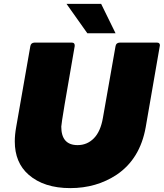

<svg xmlns="http://www.w3.org/2000/svg" viewBox="-20 -953 842 987"><path d="M341 14Q206 14 127 -55Q56 -117 56 -226Q56 -260 63 -299L136 -716Q139 -733 157 -734H349Q364 -734 364 -720V-716Q295 -323 295 -302Q295 -207 379 -207Q428 -207 462.5 -242Q497 -277 509 -347L574 -716Q577 -733 595 -734H787Q802 -734 802 -720Q802 -717 729 -299Q700 -136 580 -55Q476 14 341 14ZM574 -782H429L322 -933H500Z"/></svg>

Font: YamahaIndonesia935. App Black
Style: Italic
Weight: 900
Italic angle: -10°
Designer: Dalton Maag Ltd
Foundry: Dalton Maag Ltd
Version: Version 1.002; January 01, 2024; Regular/Italic